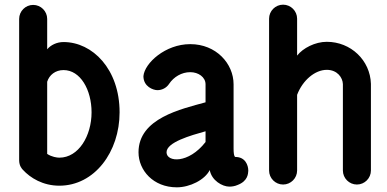

<svg xmlns="http://www.w3.org/2000/svg" viewBox="-20 -780 1656 822"><path d="M234 15C385 15 492 -130 492 -299C492 -484 376 -600 252 -600C223 -600 197 -587 182 -569V-699C182 -732 155 -759 122 -759C89 -759 62 -732 62 -699V-94C62 -69 75 -56 78 -53C110 -18 164 15 234 15ZM252 -480C324 -480 372 -396 372 -299C372 -199 317 -105 234 -105C224 -105 202 -108 182 -121V-430C191 -459 217 -480 252 -480Z M860 -218V-172C787 -78 693 -85 693 -128C693 -171 796 -200 860 -218ZM594 -454C594 -409 636 -394 654 -394C674 -394 693 -404 704 -421C724 -451 758 -471 794 -471H795C829 -471 860 -450 860 -419V-342C756 -313 573 -274 573 -128C573 -51 636 22 737 22C793 22 857 -10 878 -52C886 -7 932 19 962 19C973 19 986 17 997 12C1042 -5 1042 -37 1043 -49C1043 -73 1030 -108 988 -108C987 -108 980 -108 980 -144V-419C980 -508 905 -591 795 -591H794C688 -591 599 -510 594 -454Z M1252 -374C1276 -437 1329 -481 1379 -481C1424 -481 1447 -448 1448 -420V-50C1448 -17 1475 10 1508 10C1541 10 1568 -17 1568 -50V-421C1565 -522 1482 -601 1379 -601C1329 -601 1277 -574 1252 -542V-700C1252 -733 1225 -760 1192 -760C1159 -760 1132 -733 1132 -700V-50C1132 -17 1159 10 1192 10C1225 10 1252 -17 1252 -50Z"/></svg>

Font: LS
Style: Bold
Weight: 700
Designer: BSozoo
Foundry: BSozoo
Version: Version 001.000